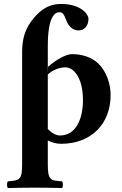

<svg xmlns="http://www.w3.org/2000/svg" viewBox="-20 -718 618 972"><path d="M223 -381 222 -341C251 -368 287 -377 311 -377C352 -377 400 -327 400 -210C400 -126 370 -32 283 -32C272 -32 247 -38 222 -65V-484C222 -634 258 -656 280 -656C297 -656 303 -648 316 -614C326 -587 347 -564 378 -564C407 -564 428 -587 428 -624C428 -641 395 -698 289 -698C242 -698 201 -681 163 -640C126 -600 92 -551 92 -455V110C92 193 81 195 20 200C14 206 14 228 20 234C62 233 104 232 157 232C210 232 251 233 294 234C300 228 300 206 294 200C233 196 222 193 222 110V-7C244 4 265 10 289 10C441 10 540 -90 540 -237C540 -293 519 -355 480 -394C445 -429 395 -444 343 -444C314 -444 260 -413 225 -381Z"/></svg>

Font: Libertinus Serif
Style: Bold
Weight: 700
Designer: Philipp H. Poll, Khaled Hosny
Foundry: Caleb Maclennan
Version: Version 7.050;RELEASE